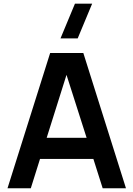

<svg xmlns="http://www.w3.org/2000/svg" viewBox="-20 -1002 710 1022"><path d="M470.5 -982.5 393.5 -797.5H302L379 -982.5ZM20 0 247 -720H423.5L650.5 0H526.5L477 -156H193L144 0ZM228.5 -268.5H441L334 -603.5Z"/></svg>

Font: Vortex Mix
Style: Bold
Weight: 700
Designer: Mikhail Sharanda
Foundry: Mikhail Sharanda
Version: Version 4.504;Glyphs 3.1.2 (3151)